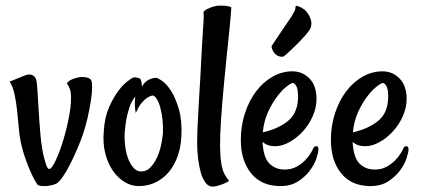

<svg xmlns="http://www.w3.org/2000/svg" viewBox="-20 -659 1516 691"><path d="M157.2 -50.8Q166 -50.8 180.7 -82Q195.3 -113.3 208.5 -157.2Q221.7 -201.2 230 -248Q238.3 -294.9 234.4 -327.1Q232.4 -337.9 229 -344.7Q225.6 -351.6 220.7 -359.4Q226.6 -367.2 235.4 -371.6Q244.1 -376 252 -377.9Q261.7 -380.9 271.5 -381.8Q294.9 -382.8 305.7 -374Q311.5 -368.2 311.5 -346.7Q311.5 -325.2 307.1 -296.4Q302.7 -267.6 295.4 -235.8Q288.1 -204.1 279.3 -177.7Q270.5 -152.3 257.8 -122.6Q245.1 -92.8 231.4 -65.9Q217.8 -39.1 204.1 -20Q190.4 -1 180.7 2.9Q160.2 10.7 140.1 10.7Q120.1 10.7 115.2 5.9Q113.3 3.9 106.4 -7.8Q99.6 -19.5 91.3 -38.1Q83 -56.6 73.7 -81.5Q64.5 -106.4 57.6 -134.8Q50.8 -163.1 47.9 -196.3Q44.9 -229.5 41.5 -261.2Q38.1 -293 32.2 -320.3Q26.4 -347.7 14.6 -365.2L60.5 -383.8Q66.4 -386.7 74.2 -389.2Q82 -391.6 89.8 -390.6Q97.7 -389.6 104 -383.3Q110.4 -377 112.3 -361.3Q114.3 -343.8 115.7 -319.3Q117.2 -294.9 118.7 -268.6Q120.1 -242.2 122.1 -216.3Q124 -190.4 126 -169.9Q127.9 -148.4 131.3 -127Q134.8 -105.5 139.2 -88.9Q143.6 -72.3 147.9 -61.5Q152.3 -50.8 157.2 -50.8Z M632.8 -168Q630.9 -129.9 619.6 -97.7Q608.4 -65.4 588.9 -41.5Q569.3 -17.6 542.5 -3.9Q515.6 9.8 483.4 10.7Q455.1 11.7 430.2 -2.9Q405.3 -17.6 386.7 -43.9Q368.2 -70.3 358.9 -106.9Q349.6 -143.6 353.5 -186.5Q356.4 -236.3 372.1 -272Q387.7 -307.6 405.3 -331.1Q422.9 -354.5 438 -365.7Q453.1 -377 457 -378.9Q463.9 -381.8 469.7 -380.4Q475.6 -378.9 482.4 -377Q484.4 -376 486.3 -372.1Q490.2 -365.2 491.2 -346.7Q496.1 -357.4 503.9 -364.3Q511.7 -371.1 519.5 -374Q529.3 -377.9 539.1 -378.9Q545.9 -379.9 563 -368.2Q580.1 -356.4 596.2 -331.1Q612.3 -305.7 624 -265.1Q635.7 -224.6 632.8 -168ZM566.4 -179.7Q567.4 -203.1 564.9 -227.1Q562.5 -251 557.1 -271Q551.8 -291 543.9 -303.2Q536.1 -315.4 528.3 -315.4Q519.5 -313.5 508.8 -306.6Q500 -300.8 489.3 -288.1Q478.5 -275.4 468.8 -252Q467.8 -254.9 466.8 -262.7Q465.8 -269.5 465.3 -280.8Q464.8 -292 466.8 -311.5Q453.1 -294.9 445.8 -272.5Q438.5 -250 434.6 -229.5Q430.7 -205.1 428.7 -180.7Q427.7 -154.3 431.2 -128.9Q434.6 -103.5 442.9 -84Q451.2 -64.5 462.9 -52.7Q474.6 -41 491.2 -42Q507.8 -43 520.5 -55.7Q533.2 -68.4 543 -87.9Q552.7 -107.4 558.6 -131.8Q564.5 -156.2 566.4 -179.7Z M812.5 -632.8Q810.5 -597.7 805.7 -551.8Q800.8 -505.9 795.4 -453.1Q790 -400.4 784.7 -342.8Q779.3 -285.2 775.4 -226.6Q771.5 -168 772 -131.3Q772.5 -94.7 776.4 -71.3Q780.3 -47.9 787.1 -34.2Q793.9 -20.5 804.7 -7.8Q792 0 781.2 3.9Q770.5 7.8 762.7 9.8Q752.9 12.7 745.1 12.7Q730.5 12.7 719.7 -1.5Q709 -15.6 702.6 -38.1Q696.3 -60.5 692.9 -88.4Q689.5 -116.2 689.5 -143.6Q689.5 -172.9 691.4 -211.4Q693.4 -250 695.8 -293.5Q698.2 -336.9 701.2 -384.3Q704.1 -431.6 706.1 -478.5Q708 -514.6 710 -543.9Q711.9 -569.3 712.9 -590.3Q713.9 -611.3 711.9 -615.2Q717.8 -623 726.6 -627Q735.4 -630.9 743.2 -633.8Q752.9 -636.7 762.7 -638.7H781.2Q789.1 -638.7 797.9 -637.2Q806.6 -635.7 812.5 -632.8Z M989.3 10.7Q920.9 10.7 883.8 -35.2Q846.7 -81.1 846.7 -155.3Q846.7 -207 861.8 -252.4Q877 -297.9 902.3 -331.1Q927.7 -364.3 961.4 -383.3Q995.1 -402.3 1032.2 -402.3Q1068.4 -402.3 1093.8 -376.5Q1119.1 -350.6 1119.1 -302.7Q1119.1 -271.5 1105.5 -240.7Q1091.8 -210 1069.8 -186Q1047.9 -162.1 1021.5 -147.5Q995.1 -132.8 970.7 -132.8Q955.1 -132.8 944.3 -136.7Q933.6 -140.6 924.8 -148.4Q927.7 -92.8 949.2 -70.8Q970.7 -48.8 1004.9 -48.8Q1028.3 -48.8 1046.4 -58.6Q1064.5 -68.4 1077.1 -81.1Q1089.8 -93.8 1097.7 -106.9Q1105.5 -120.1 1108.4 -127Q1111.3 -132.8 1118.7 -132.8Q1126 -132.8 1126 -121.1Q1126 -110.4 1118.7 -88.4Q1111.3 -66.4 1094.7 -44.4Q1078.1 -22.5 1052.2 -5.9Q1026.4 10.7 989.3 10.7ZM1034.2 -360.4Q1028.3 -360.4 1012.2 -348.1Q996.1 -335.9 978 -312.5Q960 -289.1 944.8 -256.3Q929.7 -223.6 925.8 -182.6Q984.4 -196.3 1018.6 -225.6Q1052.7 -254.9 1052.7 -311.5Q1052.7 -339.8 1045.9 -350.1Q1039.1 -360.4 1034.2 -360.4ZM1075.2 -625Q1087.9 -614.3 1096.2 -595.2Q1104.5 -576.2 1097.7 -558.6Q1094.7 -549.8 1080.6 -533.7Q1066.4 -517.6 1050.3 -501.5Q1034.2 -485.4 1020.5 -472.7Q1006.8 -460 1003.9 -458Q999 -453.1 987.3 -455.6Q975.6 -458 966.8 -468.8Q963.9 -472.7 961.9 -476.6Q960 -480.5 958.5 -484.9Q957 -489.3 958 -494.1Q982.4 -530.3 996.6 -551.8Q1010.7 -573.2 1018.6 -584L1030.3 -601.6Q1035.2 -609.4 1039.6 -618.2Q1043.9 -627 1043.9 -637.7Q1048.8 -638.7 1054.2 -636.2Q1059.6 -633.8 1064.5 -631.8Q1069.3 -627.9 1075.2 -625Z M1313.5 10.7Q1245.1 10.7 1208 -35.2Q1170.9 -81.1 1170.9 -155.3Q1170.9 -207 1186 -252.4Q1201.2 -297.9 1226.6 -331.1Q1252 -364.3 1285.6 -383.3Q1319.3 -402.3 1356.4 -402.3Q1392.6 -402.3 1418 -376.5Q1443.4 -350.6 1443.4 -302.7Q1443.4 -271.5 1429.7 -240.7Q1416 -210 1394 -186Q1372.1 -162.1 1345.7 -147.5Q1319.3 -132.8 1294.9 -132.8Q1279.3 -132.8 1268.6 -136.7Q1257.8 -140.6 1249 -148.4Q1252 -92.8 1273.4 -70.8Q1294.9 -48.8 1329.1 -48.8Q1352.5 -48.8 1370.6 -58.6Q1388.7 -68.4 1401.4 -81.1Q1414.1 -93.8 1421.9 -106.9Q1429.7 -120.1 1432.6 -127Q1435.5 -132.8 1442.9 -132.8Q1450.2 -132.8 1450.2 -121.1Q1450.2 -110.4 1442.9 -88.4Q1435.5 -66.4 1418.9 -44.4Q1402.3 -22.5 1376.5 -5.9Q1350.6 10.7 1313.5 10.7ZM1358.4 -360.4Q1352.5 -360.4 1336.4 -348.1Q1320.3 -335.9 1302.2 -312.5Q1284.2 -289.1 1269 -256.3Q1253.9 -223.6 1250 -182.6Q1308.6 -196.3 1342.8 -225.6Q1377 -254.9 1377 -311.5Q1377 -339.8 1370.1 -350.1Q1363.3 -360.4 1358.4 -360.4Z"/></svg>

Font: Rancho
Style: Regular
Weight: 400
Designer: Font Diner, Inc
Foundry: Font Diner, Inc
Version: Version 1.000